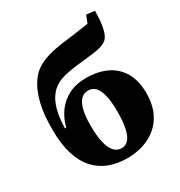

<svg xmlns="http://www.w3.org/2000/svg" viewBox="-182 -894 970 1034"><g transform="rotate(-30 303.0 -376.5)"><path d="M309 14Q252 14 202.5 -4Q153 -22 115.5 -61.5Q78 -101 57.5 -166Q37 -231 37 -324Q37 -410 50.5 -470.5Q64 -531 86.5 -571Q109 -611 134 -632Q160 -654 193 -667.5Q226 -681 266 -689Q306 -697 352 -702Q384 -706 409 -709.5Q434 -713 452.5 -716Q471 -719 486 -721L504 -767L556 -761Q555 -708 549.5 -673.5Q544 -639 534 -618.5Q524 -598 508 -589Q493 -580 474 -575Q455 -570 427.5 -566.5Q400 -563 361 -559Q289 -552 243 -540.5Q197 -529 166 -501Q149 -485 134.5 -460Q120 -435 110.5 -395Q101 -355 99 -293L107 -294Q120 -346 149.5 -386Q179 -426 224.5 -449Q270 -472 330 -472Q407 -472 461.5 -445Q516 -418 545 -366Q574 -314 574 -240Q574 -157 540 -100.5Q506 -44 446 -15Q386 14 309 14ZM311 -48Q336 -48 353.5 -67Q371 -86 380 -127Q389 -168 389 -232Q389 -294 379.5 -333Q370 -372 352 -390Q334 -408 308 -408Q282 -408 264 -390.5Q246 -373 236 -335.5Q226 -298 226 -237Q226 -170 236.5 -128.5Q247 -87 266 -67.5Q285 -48 311 -48Z"/></g></svg>

Font: Source Serif 4 ExtraBold
Style: Regular
Weight: 800
Designer: Frank Grießhammer
Foundry: Adobe Systems Incorporated
Version: Version 4.004;hotconv 1.0.116;makeotfexe 2.5.65601